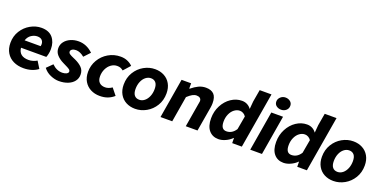

<svg xmlns="http://www.w3.org/2000/svg" viewBox="-15 -1636 4949 2491"><g transform="rotate(20 2459.5 -390.0)"><path d="M25 -240Q25 -332 70.5 -405Q116 -478 189 -519Q262 -560 340 -560Q443 -560 495 -499Q547 -438 547 -341Q547 -306 539.5 -273Q532 -240 525 -226H176Q188 -110 321 -110Q351 -110 382.5 -119.5Q414 -129 435 -143L494 -48Q458 -20 407 -3.5Q356 13 295 13Q216 13 155 -16.5Q94 -46 59.5 -103Q25 -160 25 -240ZM409 -332Q412 -346 412 -358Q412 -394 390.5 -415.5Q369 -437 327 -437Q285 -437 245 -411Q205 -385 187 -332Z M567 -91 645 -168Q708 -104 788 -104Q822 -104 846 -116.5Q870 -129 870 -148Q870 -166 852 -179Q834 -192 785 -215L759 -228Q705 -254 668.5 -293.5Q632 -333 632 -388Q632 -437 661.5 -476Q691 -515 741.5 -537.5Q792 -560 853 -560Q964 -560 1052 -475L974 -392Q915 -441 859 -441Q827 -441 806.5 -428Q786 -415 786 -396Q786 -376 805 -363Q824 -350 864 -333L887 -323Q950 -294 986 -256.5Q1022 -219 1022 -160Q1022 -109 991.5 -69.5Q961 -30 906.5 -8.5Q852 13 783 13Q727 13 666 -13.5Q605 -40 567 -91Z M1100 -231Q1100 -319 1144 -394.5Q1188 -470 1264.5 -515Q1341 -560 1433 -560Q1486 -560 1529 -541Q1572 -522 1599 -493L1516 -400Q1495 -417 1476 -424Q1457 -431 1431 -431Q1386 -431 1348 -403.5Q1310 -376 1288 -329.5Q1266 -283 1266 -229Q1266 -173 1295 -144.5Q1324 -116 1375 -116Q1422 -116 1470 -149L1543 -58Q1505 -24 1457.5 -5.5Q1410 13 1346 13Q1278 13 1222 -15.5Q1166 -44 1133 -99Q1100 -154 1100 -231Z M1591 -233Q1591 -329 1636.5 -403.5Q1682 -478 1755 -519Q1828 -560 1909 -560Q1979 -560 2034.5 -530.5Q2090 -501 2121.5 -445.5Q2153 -390 2153 -314Q2153 -218 2107.5 -143.5Q2062 -69 1989 -28Q1916 13 1835 13Q1765 13 1709.5 -16.5Q1654 -46 1622.5 -101.5Q1591 -157 1591 -233ZM1989 -315Q1989 -373 1965 -402Q1941 -431 1898 -431Q1859 -431 1826 -405Q1793 -379 1774 -333.5Q1755 -288 1755 -232Q1755 -174 1779 -145Q1803 -116 1847 -116Q1886 -116 1918.5 -142Q1951 -168 1970 -213.5Q1989 -259 1989 -315Z M2276 -547H2408V-475H2414Q2464 -516 2510.5 -538Q2557 -560 2609 -560Q2684 -560 2721 -521.5Q2758 -483 2758 -401Q2758 -371 2753 -341L2695 0H2533L2587 -320L2591 -342Q2595 -362 2595 -368Q2595 -395 2577.5 -409Q2560 -423 2530 -423Q2502 -423 2473 -407Q2444 -391 2406 -356L2346 0H2184Z M2806 -210Q2806 -306 2848 -386.5Q2890 -467 2959.5 -513.5Q3029 -560 3108 -560Q3149 -560 3181.5 -542.5Q3214 -525 3234 -496H3236L3245 -600L3274 -768H3437L3307 0H3174L3173 -70H3170Q3132 -32 3082 -9.5Q3032 13 2986 13Q2904 13 2855 -44.5Q2806 -102 2806 -210ZM3177 -195 3210 -381Q3195 -404 3172.5 -416.5Q3150 -429 3126 -429Q3086 -429 3050.5 -402.5Q3015 -376 2994 -329Q2973 -282 2973 -225Q2973 -118 3049 -118Q3128 -118 3177 -195Z M3515 -547H3677L3585 0H3423ZM3527 -704Q3527 -740 3555.5 -766.5Q3584 -793 3624 -793Q3660 -793 3688.5 -771.5Q3717 -750 3717 -712Q3717 -674 3689 -649Q3661 -624 3620 -624Q3583 -624 3555 -645Q3527 -666 3527 -704Z M3704 -210Q3704 -306 3746 -386.5Q3788 -467 3857.5 -513.5Q3927 -560 4006 -560Q4047 -560 4079.5 -542.5Q4112 -525 4132 -496H4134L4143 -600L4172 -768H4335L4205 0H4072L4071 -70H4068Q4030 -32 3980 -9.5Q3930 13 3884 13Q3802 13 3753 -44.5Q3704 -102 3704 -210ZM4075 -195 4108 -381Q4093 -404 4070.5 -416.5Q4048 -429 4024 -429Q3984 -429 3948.5 -402.5Q3913 -376 3892 -329Q3871 -282 3871 -225Q3871 -118 3947 -118Q4026 -118 4075 -195Z M4328 -233Q4328 -329 4373.5 -403.5Q4419 -478 4492 -519Q4565 -560 4646 -560Q4716 -560 4771.5 -530.5Q4827 -501 4858.5 -445.5Q4890 -390 4890 -314Q4890 -218 4844.5 -143.5Q4799 -69 4726 -28Q4653 13 4572 13Q4502 13 4446.5 -16.5Q4391 -46 4359.5 -101.5Q4328 -157 4328 -233ZM4726 -315Q4726 -373 4702 -402Q4678 -431 4635 -431Q4596 -431 4563 -405Q4530 -379 4511 -333.5Q4492 -288 4492 -232Q4492 -174 4516 -145Q4540 -116 4584 -116Q4623 -116 4655.5 -142Q4688 -168 4707 -213.5Q4726 -259 4726 -315Z"/></g></svg>

Font: Nebula Sans Bold
Style: Regular
Weight: 700
Italic angle: -9°
Designer: Paul D. Hunt for Adobe (as Source Sans)
Foundry: Nebula Entertainment & Broadcasting LLC
Version: Version 1.010